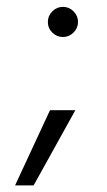

<svg xmlns="http://www.w3.org/2000/svg" viewBox="-20 -425 316 566"><path d="M121.1 -360.4Q121.1 -378.4 134.3 -391.6Q147.5 -404.8 165.5 -404.8Q183.6 -404.8 196.8 -391.6Q210 -378.4 210 -360.4Q210 -342.3 196.8 -329.1Q183.6 -315.9 165.5 -315.9Q147.5 -315.9 134.3 -328.9Q121.1 -341.8 121.1 -360.4ZM24.4 121.6 127.4 -100.1H202.1L79.1 121.6Z"/></svg>

Font: Now
Style: Regular
Weight: 400
Designer: Alfredo Marco Pradil
Foundry: Alfredo Marco Pradil
Version: Version 1.200;hotconv 1.0.109;makeotfexe 2.5.65596